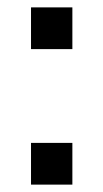

<svg xmlns="http://www.w3.org/2000/svg" viewBox="-20 -500 280 520"><path d="M64 -480H176V-367H64ZM64 -113H176V0H64Z"/></svg>

Font: Redaction
Style: Regular
Weight: 400
Designer: Jeremy Mickel / Forest Young
Foundry: MCKL
Version: Version 2.001; Redaction